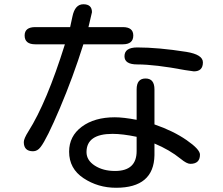

<svg xmlns="http://www.w3.org/2000/svg" viewBox="-20 -802 1040 894"><path d="M368.2 -595.7Q320.3 -443.4 258.8 -298.3Q197.3 -153.3 168.9 -117.2Q154.3 -97.7 133.8 -97.7Q90.8 -97.7 90.8 -140.6Q90.8 -156.2 112.3 -190.4Q197.3 -324.2 282.2 -595.7H144.5Q94.7 -595.7 94.7 -636.7Q94.7 -675.8 144.5 -675.8H306.6L317.4 -725.6Q329.1 -782.2 368.2 -782.2Q408.2 -782.2 408.2 -745.1L392.6 -678.7L391.6 -675.8H551.8Q600.6 -675.8 600.6 -636.7Q600.6 -595.7 551.8 -595.7H368.2ZM699.2 -222.7Q787.1 -192.4 849.1 -149.4Q911.1 -106.4 911.1 -82Q911.1 -39.1 866.2 -39.1Q849.6 -39.1 821.3 -62.5Q769.5 -104.5 699.2 -133.8V-79.1Q696.3 72.3 520.5 72.3Q436.5 72.3 369.1 27.8Q301.8 -16.6 301.8 -95.7Q301.8 -168 360.8 -211.9Q419.9 -255.9 514.6 -255.9Q554.7 -255.9 616.2 -244.1V-385.7Q616.2 -436.5 657.7 -436.5Q699.2 -436.5 699.2 -385.7V-222.7ZM616.2 -165Q550.8 -178.7 503.9 -178.7Q382.8 -178.7 382.8 -93.8Q382.8 -55.7 421.4 -30.8Q460 -5.9 515.6 -5.9Q616.2 -5.9 616.2 -98.6V-165ZM619.1 -581.1Q716.8 -581.1 847.7 -560.5Q924.8 -547.9 924.8 -511.7Q924.8 -469.7 882.8 -469.7L841.8 -475.6Q702.1 -502 619.1 -502Q559.6 -502 559.6 -540Q559.6 -581.1 619.1 -581.1Z"/></svg>

Font: jf-openhuninn-1.0
Style: Regular
Weight: 400
Designer: [Kosugi Maru]
      Designed by Motoya company      

      [Varela Round]
      Joe Prince(Latin component); Avraham Co
Foundry: justfont CO.,LTD.
Version: 1.0